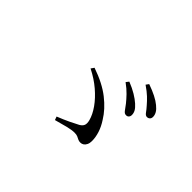

<svg xmlns="http://www.w3.org/2000/svg" viewBox="-78 -1012 1155 1155"><g transform="rotate(45 500.0 -434.0)"><path d="M659 -529Q643 -549 621 -572Q599 -595 566 -619L580 -637Q620 -621 649 -603.5Q678 -586 698 -568Q717 -551 725 -536.5Q733 -522 733 -506Q733 -494 726 -486.5Q719 -479 707 -480Q695 -480 684.5 -494.5Q674 -509 659 -529ZM755 -610Q738 -630 717.5 -649.5Q697 -669 662 -693L675 -711Q715 -697 744.5 -682Q774 -667 793 -651Q813 -635 822 -619.5Q831 -604 831 -588Q831 -575 823.5 -568Q816 -561 805 -561Q793 -561 782.5 -576Q772 -591 755 -610ZM419 -179Q462 -196 496.5 -212.5Q531 -229 551 -240Q570 -251 575 -265.5Q580 -280 574 -303Q564 -341 535 -382Q506 -423 461.5 -461Q417 -499 359 -528L373 -548Q472 -514 533.5 -465.5Q595 -417 629 -361Q652 -326 663 -291.5Q674 -257 674 -225Q674 -207 667.5 -194Q661 -181 651.5 -175Q642 -169 630 -169Q618 -169 609.5 -173.5Q601 -178 591 -182.5Q581 -187 564 -187Q542 -187 507 -178.5Q472 -170 427 -157Z"/></g></svg>

Font: Early Summer Mincho
Style: Regular
Weight: 400
Designer: GuiWonder
Version: Version 1.002